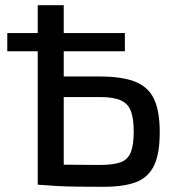

<svg xmlns="http://www.w3.org/2000/svg" viewBox="-20 -710 664 738"><path d="M8 -513V-583H460V-513ZM363 -416Q450 -416 500.5 -395.5Q551 -375 572.5 -328.5Q594 -282 594 -202Q594 -119 572 -73.5Q550 -28 503 -10Q456 8 378 8Q320 8 278 7.5Q236 7 201 5Q166 3 127 0L140 -79Q163 -78 222 -77Q281 -76 363 -76Q415 -76 443 -86Q471 -96 482.5 -124Q494 -152 494 -204Q494 -253 483.5 -282Q473 -311 445 -324Q417 -337 363 -337H139V-416ZM225 -690V0H125V-690Z"/></svg>

Font: Exo 2 Medium
Style: Regular
Weight: 500
Designer: Natanael Gama
Foundry: Natanael Gama
Version: Version 2.010